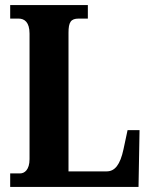

<svg xmlns="http://www.w3.org/2000/svg" viewBox="-20 -734 591 754"><path d="M20 0H524L528 -223H481L465 -148C452 -87 431 -61 399 -61H249V-605C249 -647 258 -661 289 -661H325V-714H20V-661H53C76 -661 96 -647 96 -602V-109C96 -67 76 -53 59 -53H20Z"/></svg>

Font: Noto Serif Tamil ExtraCondensed ExtraBold
Style: Regular
Weight: 800
Width: 2
Designer: Indian Type Foundry, Tom Grace, and the Monotype Design Team
Foundry: Monotype Imaging Inc.
Version: Version 2.004